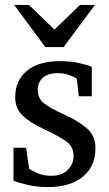

<svg xmlns="http://www.w3.org/2000/svg" viewBox="-20 -740 438 772"><path d="M361.8 -720.2 235.8 -550.8H162.1L37.1 -720.2H96.2L199.2 -621.1L301.8 -720.2ZM363.8 -145Q363.8 -71.3 313 -29.5Q262.2 12.2 172.9 12.2Q127 12.2 88.1 2.7Q49.3 -6.8 34.2 -13.2V-146H85L97.2 -61Q112.3 -51.3 134.5 -42.2Q156.7 -33.2 186 -33.2Q229 -33.2 252.4 -57.1Q275.9 -81.1 275.9 -110.8Q275.9 -150.4 247.6 -170.7Q219.2 -190.9 167 -215.8L153.8 -222.2Q99.1 -248 70.1 -276.1Q41 -304.2 41 -349.1Q41 -416 87.9 -455.1Q134.8 -494.1 221.2 -494.1Q265.1 -494.1 299.6 -486.1Q334 -478 349.1 -471.2V-353H296.9L289.1 -422.9Q278.3 -431.2 257.3 -438.5Q236.3 -445.8 212.9 -445.8Q171.9 -445.8 151.9 -427Q131.8 -408.2 131.8 -378.9Q131.8 -345.2 156 -325.4Q180.2 -305.7 243.7 -276.9Q295.9 -252.9 329.8 -223.4Q363.8 -193.8 363.8 -145Z"/></svg>

Font: Abyssinica SIL
Style: Regular
Weight: 400
Designer: Victor Gaultney and Lorna Evans
Foundry: SIL International
Version: Version 2.100